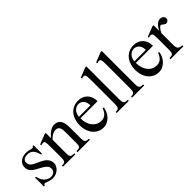

<svg xmlns="http://www.w3.org/2000/svg" viewBox="113 -1566 2452 2452"><g transform="rotate(-45 1339.0 -340.5)"><path d="M354.5 -112.8Q354.5 -87.4 342.3 -64.2Q330.1 -41 309.6 -23.4Q289.1 -5.9 262 4.4Q234.9 14.6 205.1 14.6Q187 14.6 170.2 10.5Q153.3 6.3 137.9 1Q122.6 -4.4 109.1 -9.3Q95.7 -14.2 84.5 -15.6Q79.1 -15.6 74.7 -7.8Q70.3 0 67.4 6.3H51.3V-153.3H67.4Q73.7 -119.1 87.2 -93.5Q100.6 -67.9 118.9 -50.5Q137.2 -33.2 159.2 -24.4Q181.2 -15.6 205.1 -15.6Q223.1 -15.6 237.3 -21Q251.5 -26.4 261.2 -35.4Q271 -44.4 276.4 -56.4Q281.7 -68.4 281.7 -81.5Q282.2 -98.1 278.1 -112.1Q273.9 -126 261.7 -139.4Q249.5 -152.8 227.3 -167.7Q205.1 -182.6 168.5 -201.2Q132.8 -219.7 109.6 -235.8Q86.4 -252 73 -268.6Q59.6 -285.2 54.2 -302.7Q48.8 -320.3 48.8 -340.8Q48.8 -365.7 58.3 -387.5Q67.9 -409.2 86.4 -425.3Q105 -441.4 132.1 -450.7Q159.2 -460 194.3 -460Q209.5 -460 224.4 -457.3Q239.3 -454.6 252.4 -451.4Q265.6 -448.2 275.9 -445.6Q286.1 -442.9 292 -442.9Q298.8 -442.9 303.5 -445.6Q308.1 -448.2 314 -460H330.1V-307.6H314Q305.2 -343.8 293 -367.7Q280.8 -391.6 265.6 -405.8Q250.5 -419.9 232.2 -426Q213.9 -432.1 192.9 -432.1Q147.9 -432.1 127.2 -415.8Q106.4 -399.4 106 -373.5Q105.5 -360.4 108.2 -347.9Q110.8 -335.4 118.9 -324Q127 -312.5 141.4 -301.8Q155.8 -291 179.2 -280.3L251.5 -246.1Q302.2 -222.7 328.4 -189Q354.5 -155.3 354.5 -112.8Z M664.1 0V-18.6Q689 -18.6 703.4 -21.7Q717.8 -24.9 725.3 -33.9Q732.9 -43 734.9 -59.1Q736.8 -75.2 736.8 -101.1V-283.7Q736.8 -314 733.4 -336.2Q730 -358.4 721.7 -372.6Q713.4 -386.7 700.2 -393.6Q687 -400.4 667 -400.4Q638.7 -400.4 609.6 -384.8Q580.6 -369.1 551.3 -336.9V-101.1Q551.3 -74.7 553.5 -58.6Q555.7 -42.5 563.5 -33.7Q571.3 -24.9 585.7 -21.7Q600.1 -18.6 624.5 -18.6V0H402.3V-18.6Q423.3 -18.6 436.5 -21.7Q449.7 -24.9 457 -34.2Q464.4 -43.5 467 -59.6Q469.7 -75.7 469.7 -101.1V-267.6Q469.7 -307.6 468.8 -330.6Q467.8 -353.5 466.1 -365.7Q464.4 -377.9 461.7 -382.3Q459 -386.7 455.1 -389.6Q439 -403.8 402.3 -388.7L394.5 -406.2L531.2 -460H551.3V-366.7Q630.9 -460 701.7 -460Q734.4 -460 756.8 -448Q779.3 -436 793 -414.1Q806.6 -392.1 812.7 -361.3Q818.8 -330.6 818.8 -293V-101.1Q818.8 -76.2 821.3 -60.1Q823.7 -43.9 831.1 -34.9Q838.4 -25.9 852.1 -22.2Q865.7 -18.6 888.2 -18.6V0Z M1306.2 -163.6Q1301.3 -130.9 1286.1 -98.9Q1271 -66.9 1247.6 -41.7Q1224.1 -16.6 1192.4 -1Q1160.6 14.6 1122.1 14.6Q1082.5 14.6 1046.9 -1.7Q1011.2 -18.1 984.6 -48.6Q958 -79.1 942.4 -122.3Q926.8 -165.5 926.8 -218.8Q926.8 -275.4 942.1 -320.3Q957.5 -365.2 985.1 -396.5Q1012.7 -427.7 1050.8 -444.3Q1088.9 -460.9 1134.3 -460.9Q1171.4 -460.9 1202.9 -448.5Q1234.4 -436 1257.3 -412.6Q1280.3 -389.2 1293.2 -355.5Q1306.2 -321.8 1306.2 -279.3H996.1Q996.1 -229.5 1009.3 -189.9Q1022.5 -150.4 1044.9 -123Q1067.4 -95.7 1096.9 -81.3Q1126.5 -66.9 1159.2 -66.4Q1181.2 -65.9 1200 -71Q1218.8 -76.2 1234.9 -88.6Q1251 -101.1 1264.9 -121.8Q1278.8 -142.6 1290.5 -173.3ZM1204.1 -306.6Q1204.1 -343.8 1193.4 -366.9Q1182.6 -390.1 1167.5 -403.3Q1152.3 -416.5 1135.7 -421.4Q1119.1 -426.3 1106.9 -426.3Q1087.4 -426.3 1068.6 -418.5Q1049.8 -410.6 1034.7 -395.5Q1019.5 -380.4 1009.3 -357.9Q999 -335.4 996.1 -306.6Z M1372.1 0V-18.6Q1394.5 -18.6 1405.3 -21Q1416 -23.4 1423.8 -33.7Q1426.8 -37.6 1429.2 -42.7Q1431.6 -47.9 1433.6 -55.7Q1435.5 -63.5 1436.5 -74.5Q1437.5 -85.4 1437.5 -101.1V-506.8Q1437.5 -544.9 1436.8 -566.9Q1436 -588.9 1434.3 -600.6Q1432.6 -612.3 1430.2 -616.7Q1427.7 -621.1 1423.8 -624.5Q1419.4 -627.4 1414.6 -629.2Q1409.7 -630.9 1403.8 -630.9Q1397.9 -630.9 1390.1 -629.2Q1382.3 -627.4 1372.1 -623.5L1363.3 -641.1L1498 -694.8H1519V-101.1Q1519 -86.4 1519.8 -75.9Q1520.5 -65.4 1522 -57.9Q1523.4 -50.3 1525.9 -45.2Q1528.3 -40 1531.7 -35.6Q1535.2 -31.2 1539.6 -28.1Q1543.9 -24.9 1550.5 -22.7Q1557.1 -20.5 1567.1 -19.5Q1577.1 -18.6 1591.3 -18.6V0Z M1650.4 0V-18.6Q1672.9 -18.6 1683.6 -21Q1694.3 -23.4 1702.1 -33.7Q1705.1 -37.6 1707.5 -42.7Q1710 -47.9 1711.9 -55.7Q1713.9 -63.5 1714.8 -74.5Q1715.8 -85.4 1715.8 -101.1V-506.8Q1715.8 -544.9 1715.1 -566.9Q1714.4 -588.9 1712.6 -600.6Q1710.9 -612.3 1708.5 -616.7Q1706.1 -621.1 1702.1 -624.5Q1697.8 -627.4 1692.9 -629.2Q1688 -630.9 1682.1 -630.9Q1676.3 -630.9 1668.5 -629.2Q1660.6 -627.4 1650.4 -623.5L1641.6 -641.1L1776.4 -694.8H1797.4V-101.1Q1797.4 -86.4 1798.1 -75.9Q1798.8 -65.4 1800.3 -57.9Q1801.8 -50.3 1804.2 -45.2Q1806.6 -40 1810.1 -35.6Q1813.5 -31.2 1817.9 -28.1Q1822.3 -24.9 1828.9 -22.7Q1835.4 -20.5 1845.5 -19.5Q1855.5 -18.6 1869.6 -18.6V0Z M2307.1 -163.6Q2302.2 -130.9 2287.1 -98.9Q2272 -66.9 2248.5 -41.7Q2225.1 -16.6 2193.4 -1Q2161.6 14.6 2123 14.6Q2083.5 14.6 2047.9 -1.7Q2012.2 -18.1 1985.6 -48.6Q1959 -79.1 1943.4 -122.3Q1927.7 -165.5 1927.7 -218.8Q1927.7 -275.4 1943.1 -320.3Q1958.5 -365.2 1986.1 -396.5Q2013.7 -427.7 2051.8 -444.3Q2089.8 -460.9 2135.3 -460.9Q2172.4 -460.9 2203.9 -448.5Q2235.4 -436 2258.3 -412.6Q2281.2 -389.2 2294.2 -355.5Q2307.1 -321.8 2307.1 -279.3H1997.1Q1997.1 -229.5 2010.3 -189.9Q2023.4 -150.4 2045.9 -123Q2068.4 -95.7 2097.9 -81.3Q2127.4 -66.9 2160.2 -66.4Q2182.1 -65.9 2200.9 -71Q2219.7 -76.2 2235.8 -88.6Q2252 -101.1 2265.9 -121.8Q2279.8 -142.6 2291.5 -173.3ZM2205.1 -306.6Q2205.1 -343.8 2194.3 -366.9Q2183.6 -390.1 2168.5 -403.3Q2153.3 -416.5 2136.7 -421.4Q2120.1 -426.3 2107.9 -426.3Q2088.4 -426.3 2069.6 -418.5Q2050.8 -410.6 2035.6 -395.5Q2020.5 -380.4 2010.3 -357.9Q2000 -335.4 1997.1 -306.6Z M2676.3 -406.2Q2676.3 -397.5 2672.9 -389.2Q2669.4 -380.9 2663.3 -374.8Q2657.2 -368.7 2649.2 -364.7Q2641.1 -360.8 2631.8 -360.8Q2619.6 -360.8 2610.1 -366.2Q2600.6 -371.6 2592.8 -378.2Q2585 -384.8 2577.6 -390.1Q2570.3 -395.5 2562.5 -395.5Q2550.3 -395.5 2533 -375.2Q2515.6 -355 2497.1 -319.3V-104Q2497.1 -83 2500.5 -66.9Q2503.9 -50.8 2512.7 -40Q2521.5 -29.3 2536.9 -23.9Q2552.2 -18.6 2576.2 -18.6V0H2343.8V-18.6Q2364.7 -18.6 2378.7 -20.8Q2392.6 -22.9 2400.6 -31.2Q2408.7 -39.6 2412.1 -56.2Q2415.5 -72.8 2415.5 -101.1V-274.4Q2415.5 -309.6 2414.8 -330.3Q2414.1 -351.1 2412.4 -362.8Q2410.6 -374.5 2407.7 -379.9Q2404.8 -385.3 2400.9 -389.6Q2390.1 -395.5 2377.2 -396.5Q2364.3 -397.5 2343.8 -388.7L2339.4 -406.2L2478 -460H2497.1V-359.9Q2552.7 -460 2612.8 -460Q2626 -460 2637.7 -456.1Q2649.4 -452.1 2658 -445.1Q2666.5 -438 2671.4 -428Q2676.3 -418 2676.3 -406.2Z"/></g></svg>

Font: Doulos SIL CyrE
Style: Regular
Weight: 400
Designer: Walt Agee, Victor Gaultney, Peter Martin, Debbi Hosken, Becca Hirsbrunner
Foundry: SIL International
Version: Version 5.000